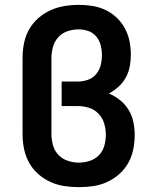

<svg xmlns="http://www.w3.org/2000/svg" viewBox="-20 -763 640 791"><path d="M306 8Q275 8 245 3.5Q215 -1 187.5 -13.5Q160 -26 137 -46.5Q114 -67 99.5 -93.5Q85 -120 79 -150Q73 -180 73 -210V-525Q73 -555 79 -585Q85 -615 99.5 -641Q114 -667 137 -687.5Q160 -708 187.5 -720.5Q215 -733 245 -738Q275 -743 305 -743Q333 -743 361 -738.5Q389 -734 414.5 -722Q440 -710 460.5 -690.5Q481 -671 494.5 -646Q508 -621 513.5 -593.5Q519 -566 519 -538Q519 -513 514.5 -489Q510 -465 498.5 -444Q487 -423 469 -406.5Q451 -390 429 -378Q454 -367 475 -350Q496 -333 510 -310Q524 -287 529.5 -260Q535 -233 535 -207Q535 -177 529 -147.5Q523 -118 508.5 -92Q494 -66 471.5 -46Q449 -26 422 -13.5Q395 -1 365.5 3.5Q336 8 306 8ZM306 -93Q328 -93 350.5 -100.5Q373 -108 388.5 -124.5Q404 -141 410 -163.5Q416 -186 416 -209Q416 -232 409 -255Q402 -278 385.5 -295Q369 -312 346.5 -319Q324 -326 300 -326H234V-427H300Q321 -427 341.5 -434Q362 -441 375.5 -457Q389 -473 394.5 -493.5Q400 -514 400 -536Q400 -536 400 -536Q400 -536 400 -536Q400 -556 395 -576Q390 -596 377 -612Q364 -628 344.5 -635Q325 -642 304 -642Q281 -642 258.5 -634.5Q236 -627 220.5 -610Q205 -593 198.5 -570.5Q192 -548 192 -525V-210Q192 -187 198.5 -164Q205 -141 221 -124.5Q237 -108 259.5 -100.5Q282 -93 306 -93Z"/></svg>

Font: Iosevka Custom Extended
Style: Bold
Weight: 700
Width: 7
Monospace: yes
Designer: Belleve Invis
Foundry: Belleve Invis
Version: Version 11.2.4; ttfautohint (v1.8.4)